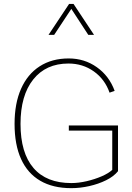

<svg xmlns="http://www.w3.org/2000/svg" viewBox="-20 -953 674 978"><path d="M459 -775.4 354.5 -933.1H332L227.1 -775.4H255.9L343.3 -907.7L429.7 -775.4ZM330.6 -314V-287.6H551.8V-87.9Q533.2 -70.3 497.8 -54.9Q462.4 -39.6 421.1 -30Q379.9 -20.5 343.3 -20.5Q216.3 -20.5 150.4 -97.4Q84.5 -174.3 84.5 -321.8Q84.5 -466.8 149.2 -548.1Q213.9 -629.4 328.6 -629.4Q401.4 -629.4 457.8 -589.4Q514.2 -549.3 538.1 -481L564 -490.2Q536.1 -566.4 473.1 -610.8Q410.2 -655.3 330.1 -655.3Q244.1 -655.3 182.1 -615.2Q120.1 -575.2 87.2 -500.7Q54.2 -426.3 54.2 -321.8Q54.2 -215.8 87.4 -142.8Q120.6 -69.8 185.1 -32.2Q249.5 5.4 342.8 5.4Q388.2 5.4 434.8 -5.1Q481.4 -15.6 520.5 -34.9Q559.6 -54.2 581.1 -81.1V-314Z"/></svg>

Font: Estedad-FD VF
Style: Regular
Weight: 100
Designer: Amin Abedi
Version: Version 7.3